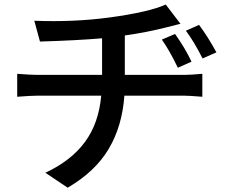

<svg xmlns="http://www.w3.org/2000/svg" viewBox="-20 -787 1040 866"><path d="M543 -449.2H808.6Q838.9 -449.2 892.6 -454.1V-350.6Q832 -355.5 810.5 -355.5H541Q531.2 -217.8 470.2 -115.2Q409.2 -12.7 285.2 59.6L184.6 -7.8Q301.8 -62.5 363.8 -147.5Q425.8 -232.4 436.5 -355.5H149.4Q121.1 -355.5 57.6 -350.6V-454.1Q121.1 -449.2 148.4 -449.2H440.4V-614.3Q326.2 -604.5 160.2 -599.6L134.8 -693.4Q312.5 -686.5 472.7 -708Q652.3 -732.4 727.5 -766.6L793.9 -679.7Q760.7 -671.9 728.5 -663.1Q644.5 -641.6 543 -627ZM843.8 -508.8 782.2 -481.4Q745.1 -558.6 710 -608.4L769.5 -633.8Q815.4 -569.3 843.8 -508.8ZM818.4 -648.4 877.9 -674.8Q920.9 -616.2 956.1 -550.8L893.6 -523.4Q854.5 -600.6 818.4 -648.4Z"/></svg>

Font: Gen Shin Gothic Medium
Style: Regular
Weight: 500
Designer: [Source Han Sans]
Ryoko NISHIZUKA  (kana & ideographs); Paul D. Hunt (Latin, Greek & Cyrillic); Wenlong ZHANG  (bopomofo
Version: Version 1.002.20150607